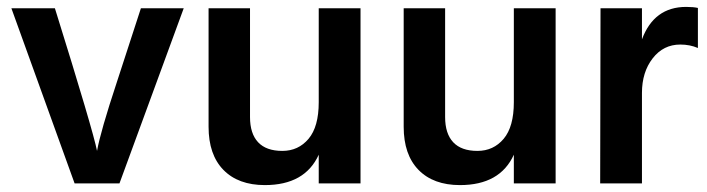

<svg xmlns="http://www.w3.org/2000/svg" viewBox="-20 -531 2047 556"><path d="M326 0H196L13 -507H139Q250 -151 261 -94Q271 -150 318 -292L388 -507H512Z M1024 0H903V-83Q863 5 747 5Q670 5 627 -39Q584 -83 584 -164V-507H704V-192Q704 -144 727.5 -119Q751 -94 797.5 -94Q844 -94 873.5 -129Q903 -164 903 -235V-507H1024Z M1589 0H1468V-83Q1428 5 1312 5Q1235 5 1192 -39Q1149 -83 1149 -164V-507H1269V-192Q1269 -144 1292.5 -119Q1316 -94 1362.5 -94Q1409 -94 1438.5 -129Q1468 -164 1468 -235V-507H1589Z M1839 0H1718L1719 -507H1839V-417Q1874 -511 1967 -511Q1988 -511 2001 -508V-392Q1978 -402 1950 -402Q1901 -402 1870 -362Q1839 -322 1839 -262Z"/></svg>

Font: Hind Mysuru SemiBold
Style: Regular
Weight: 600
Designer: Manushi Parikh, Hitesh Malaviya
Foundry: Indian Type Foundry
Version: Version 0.703;PS 1.0;hotconv 1.0.86;makeotf.lib2.5.63406